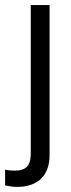

<svg xmlns="http://www.w3.org/2000/svg" viewBox="-58 -521 278 755"><path d="M9 214C92 214 137 168 137 89V-501H63V82C63 130 45 150 0 150C-16 150 -25 149 -38 146V208C-24 211 -8 214 9 214Z"/></svg>

Font: Red Hat Display
Style: Regular
Weight: 400
Designer: Pentagram, MCKL
Foundry: Pentagram, MCKL
Version: Version 1.023